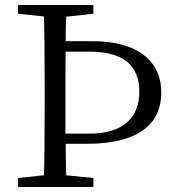

<svg xmlns="http://www.w3.org/2000/svg" viewBox="-20 -749 699 769"><path d="M52 0V-36L156 -47Q159 -142 159 -337V-392Q159 -587 156 -683L52 -694V-729H354V-694L245 -682Q244 -666 243.5 -633Q243 -600 243 -584H349Q486 -584 558 -527Q626 -473 626 -378Q626 -288 565 -237Q489 -173 327 -173H243Q243 -131 245 -47L354 -36V0ZM242 -214H341Q440 -214 491 -261Q538 -304 538 -382Q538 -542 339 -542H243Q242 -493 242 -395V-337Q242 -276 242 -214Z"/></svg>

Font: Cactus Classical Serif
Style: Regular
Weight: 400
Designer: Henry Chan (via Glyphwiki)、田海東、宇文滿月
Foundry: Moonlit Owen
Version: Version 1.000